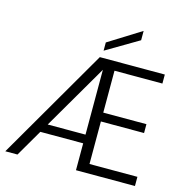

<svg xmlns="http://www.w3.org/2000/svg" viewBox="-130 -1051 1134 1173"><g transform="rotate(15 437.0 -464.5)"><path d="M8 0ZM8 0ZM828 0H455V-170H184L85 0H8L417 -705H828V-648H525V-383H798V-327H525V-58H828ZM455 -225V-635L216 -225ZM429 -749V-801L634 -929V-870Z"/></g></svg>

Font: Ulagadi Sans Light
Style: Regular
Weight: 300
Designer: Ninad Kale (Devanagari), Jonny Pinhorn (Latin)
Foundry: Indian Type Foundry
Version: Version 3.01;March 29, 2020;FontCreator 12.0.0.2522 64-bit; 